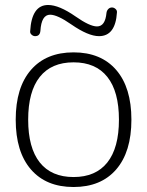

<svg xmlns="http://www.w3.org/2000/svg" viewBox="-20 -740 590 770"><path d="M410.5 -431.5Q364 -490 275 -490Q186 -490 139.5 -431.5Q93 -373 93 -260Q93 -147 139.5 -88.5Q186 -30 275 -30Q364 -30 410.5 -88.5Q457 -147 457 -260Q457 -373 410.5 -431.5ZM446 -60.5Q385 10 275 10Q165 10 104 -60.5Q43 -131 43 -260Q43 -389 104 -459.5Q165 -530 275 -530Q385 -530 446 -459.5Q507 -389 507 -260Q507 -131 446 -60.5ZM407 -688Q408 -697 414 -703.5Q420 -710 429 -710Q437 -710 443.5 -704Q450 -698 449 -690Q443 -595 377 -595Q334 -595 266 -642Q210 -681 181 -681Q146 -681 142 -616Q140 -595 121 -595Q113 -595 106.5 -601Q100 -607 101 -615Q107 -720 173 -720Q217 -720 283 -674Q340 -634 369 -634Q402 -634 407 -688Z"/></svg>

Font: Rounded Mplus 1c Light
Style: Regular
Weight: 300
Version: Version 1.059.20150529